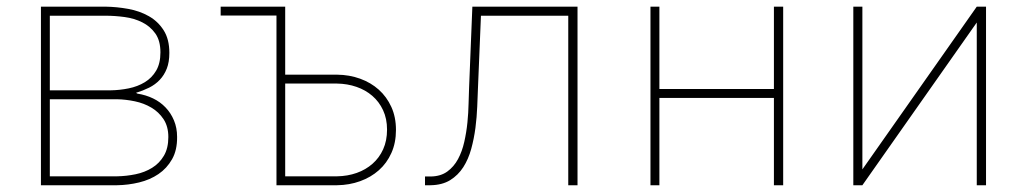

<svg xmlns="http://www.w3.org/2000/svg" viewBox="-20 -548 3040 568"><path d="M101.1 0V-528.3H292.5Q325.7 -527.8 359.4 -521.7Q393.1 -515.6 420.2 -500.2Q447.3 -484.9 464.1 -458.5Q481 -432.1 481 -391.6Q481 -364.3 473.4 -345Q465.8 -325.7 452.6 -311.8Q439.5 -297.9 421.4 -288.8Q403.3 -279.8 382.3 -273.4L386.7 -271Q411.6 -267.1 432.9 -256.8Q454.1 -246.6 469.7 -230.2Q485.4 -213.9 494.6 -191.9Q503.9 -169.9 503.9 -143.1Q504.4 -104 489 -76.9Q473.6 -49.8 448.7 -33Q423.8 -16.1 391.6 -8.3Q359.4 -0.5 326.2 0ZM127.4 -254.4V-26.4H326.2Q354 -26.9 381.1 -32.5Q408.2 -38.1 429.9 -51.5Q451.7 -64.9 464.8 -87.2Q478 -109.4 478 -142.6Q478 -173.8 463.9 -195.3Q449.7 -216.8 427.7 -229.7Q405.8 -242.7 378.9 -248.3Q352.1 -253.9 326.2 -254.4ZM127.4 -280.8H307.6Q334.5 -281.2 360.8 -286.6Q387.2 -292 408.2 -304.7Q429.2 -317.4 441.9 -338.9Q454.6 -360.4 454.6 -393.1Q454.6 -427.7 439.5 -449Q424.3 -470.2 400.9 -481.9Q377.4 -493.7 348.6 -497.6Q319.8 -501.5 292.5 -501.5H127.4Z M632.8 -528.3H823.7V-327.1H977.1Q1013.7 -326.7 1045.4 -315.2Q1077.1 -303.7 1100.6 -282.7Q1124 -261.7 1137.7 -231.7Q1151.4 -201.7 1151.4 -163.6Q1151.4 -125.5 1137.9 -95.5Q1124.5 -65.4 1100.8 -44.4Q1077.1 -23.4 1045.4 -12Q1013.7 -0.5 977.1 0H797.9V-502H632.8ZM823.7 -300.8V-26.4H977.1Q1008.3 -26.9 1035.2 -36.4Q1062 -45.9 1082 -63.5Q1102.1 -81.1 1113.5 -106.4Q1125 -131.8 1125 -164.6Q1125 -196.8 1113.3 -221.9Q1101.6 -247.1 1081.5 -264.4Q1061.5 -281.7 1034.7 -291Q1007.8 -300.3 977.1 -300.8Z M1688.5 -528.3V0H1661.1V-501.5H1402.8L1394 -288.1Q1393.1 -263.2 1391.8 -232.4Q1390.6 -201.7 1386.5 -169.7Q1382.3 -137.7 1374 -107.4Q1365.7 -77.1 1350.6 -53.5Q1335.4 -29.8 1311.8 -15.1Q1288.1 -0.5 1253.4 0H1237.3V-25.9H1254.9Q1283.7 -26.4 1303.2 -40.5Q1322.8 -54.7 1335 -77.4Q1347.2 -100.1 1353.5 -128.4Q1359.9 -156.7 1362.8 -185.8Q1365.7 -214.8 1366.2 -241.7Q1366.7 -268.6 1367.7 -288.1L1377.4 -528.3Z M2296.9 0H2269.5V-258.3H1930.7V0H1904.3V-528.3H1930.7V-284.7H2269.5V-528.3H2296.9Z M2869.6 -528.3H2897V0H2869.6V-481.4L2531.2 0H2504.4V-528.3H2531.2V-46.9Z"/></svg>

Font: Roboto Mono Thin
Style: Regular
Weight: 250
Designer: Google
Version: Version 2.000985; 2015; ttfautohint (v1.3)